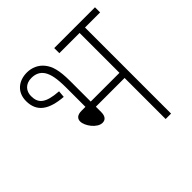

<svg xmlns="http://www.w3.org/2000/svg" viewBox="-164 -779 926 926"><g transform="rotate(-45 299.0 -316.0)"><path d="M143 -632C88 -632 43 -599 43 -537C43 -462 95 -430 186 -423L189 -458C101 -464 77 -489 77 -537C77 -571 99 -598 140 -598C167 -598 189 -589 204 -566C219 -542 226 -508 226 -444V-315H199C169 -315 158 -301 158 -283C158 -252 195 -202 230 -202C249 -202 262 -214 262 -244V-280H458V0H495V-587H598V-622H320V-587H458V-315H262V-454C262 -531 250 -565 230 -591C208 -619 176 -632 143 -632Z"/></g></svg>

Font: Noto Sans Devanagari UI SemiCondensed ExtraLight
Style: Regular
Weight: 200
Width: 4
Designer: Jelle Bosma - Monotype Design Team
Foundry: Monotype Imaging Inc.
Version: Version 2.004